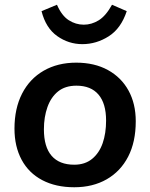

<svg xmlns="http://www.w3.org/2000/svg" viewBox="-20 -782 632 809"><path d="M293 7Q215 7 158 -23Q101 -53 71 -109Q41 -165 41 -240Q41 -325 73 -387.5Q105 -450 164 -484Q223 -518 301 -518Q378 -518 434.5 -487Q491 -456 521.5 -400.5Q552 -345 552 -271Q552 -184 520 -122Q488 -60 429.5 -26.5Q371 7 293 7ZM293 -88Q338 -88 368 -112.5Q398 -137 412.5 -178.5Q427 -220 427 -274Q427 -346 395 -383.5Q363 -421 302 -421Q255 -421 225 -397Q195 -373 180 -331Q165 -289 165 -237Q165 -163 197.5 -125.5Q230 -88 293 -88ZM327 -596Q269 -596 221 -630Q173 -664 155 -735L220 -762Q240 -716 269.5 -697Q299 -678 333 -678Q366 -678 396 -696.5Q426 -715 452 -762L514 -735Q490 -662 438 -629Q386 -596 327 -596Z"/></svg>

Font: Muli
Style: Bold Italic
Weight: 700
Italic angle: -4.541°
Designer: Vernon Adams
Foundry: Vernon Adams
Version: Version 2.100; ttfautohint (v1.8.1.43-b0c9)